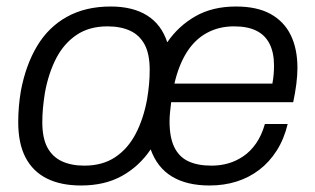

<svg xmlns="http://www.w3.org/2000/svg" viewBox="-20 -558 968 590"><path d="M229 12Q167 12 124 -9.5Q81 -31 58.5 -74Q36 -117 36 -183Q36 -206 38 -230Q40 -254 44 -278Q59 -358 94 -416.5Q129 -475 186 -506.5Q243 -538 320 -538Q388 -538 432 -510.5Q476 -483 494 -428Q528 -478 580.5 -508Q633 -538 705 -538Q770 -538 811.5 -515Q853 -492 873.5 -450Q894 -408 894 -349Q894 -326 890.5 -299Q887 -272 881 -244H506Q504 -228 502.5 -213Q501 -198 501 -185Q501 -136 515.5 -106Q530 -76 558.5 -62.5Q587 -49 630 -49Q657 -49 681.5 -56Q706 -63 728 -78Q750 -93 767 -117.5Q784 -142 794 -177H864Q853 -131 830.5 -95.5Q808 -60 776.5 -36Q745 -12 706.5 0Q668 12 624 12Q554 12 508.5 -15.5Q463 -43 443 -99Q408 -47 355 -17.5Q302 12 229 12ZM239 -49Q295 -49 334 -75Q373 -101 397 -147Q421 -193 432 -253Q434 -265 435.5 -276.5Q437 -288 438 -299Q439 -310 439.5 -320.5Q440 -331 440 -343Q440 -392 424.5 -421Q409 -450 380 -463.5Q351 -477 310 -477Q254 -477 215 -450.5Q176 -424 152.5 -378.5Q129 -333 118 -273Q116 -260 114.5 -248.5Q113 -237 112 -226Q111 -215 110.5 -204Q110 -193 110 -183Q110 -134 125.5 -105Q141 -76 170 -62.5Q199 -49 239 -49ZM516 -301H817Q820 -317 821 -330.5Q822 -344 822 -357Q822 -396 808.5 -423Q795 -450 768 -463.5Q741 -477 699 -477Q653 -477 616 -457Q579 -437 554 -397.5Q529 -358 516 -301Z"/></svg>

Font: Archivo SemiBold Light
Style: Italic
Weight: 300
Italic angle: -10°
Version: Version 2.001